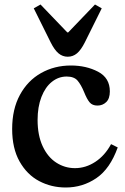

<svg xmlns="http://www.w3.org/2000/svg" viewBox="-20 -823 555 853"><path d="M295 -532Q363 -532 415.5 -504.5Q468 -477 468 -417Q468 -385 452 -369.5Q436 -354 413 -354Q390 -354 378 -368.5Q366 -383 354 -413Q340 -447 324.5 -465Q309 -483 276 -483Q240 -483 210.5 -459.5Q181 -436 164 -392Q147 -348 147 -290Q147 -222 169.5 -173.5Q192 -125 230 -100.5Q268 -76 313 -76Q361 -76 403.5 -104Q446 -132 473 -182H475L503 -168Q469 -73 408 -31.5Q347 10 272 10Q208 10 154 -18.5Q100 -47 67 -105.5Q34 -164 34 -250Q34 -338 68.5 -401.5Q103 -465 162.5 -498.5Q222 -532 295 -532ZM130 -786 160 -803 279 -679H283L402 -803L432 -786L357 -635Q340 -601 322 -586Q304 -571 281 -571Q258 -571 240 -586Q222 -601 205 -635Z"/></svg>

Font: Minipax
Style: Bold
Weight: 500
Designer: Raphaël Ronot, Igor Stepanchenko (Cyrillic)
Foundry: steppetype
Version: Version 1.002